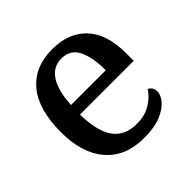

<svg xmlns="http://www.w3.org/2000/svg" viewBox="-145 -686 836 836"><g transform="rotate(-45 272.5 -268.5)"><path d="M292 10Q178 10 115.5 -62Q53 -134 53 -264Q53 -404 113 -475.5Q173 -547 282 -547Q382 -547 439.5 -486.5Q497 -426 497 -307V-260H166Q168 -153 204.5 -104.5Q241 -56 312 -56Q364 -56 399.5 -78.5Q435 -101 453 -130Q462 -127 469 -117Q476 -107 476 -93Q476 -72 456.5 -48Q437 -24 396.5 -7Q356 10 292 10ZM382 -317Q382 -396 359 -443Q336 -490 281 -490Q230 -490 201 -445.5Q172 -401 168 -317Z"/></g></svg>

Font: Noto Serif Hebrew Medium
Style: Regular
Weight: 500
Version: Version 2.003